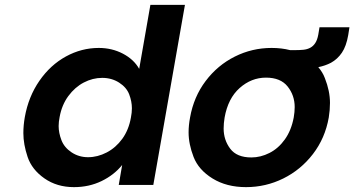

<svg xmlns="http://www.w3.org/2000/svg" viewBox="-20 -760 1456 789"><path d="M82 -279Q97 -363 142 -428Q187 -493 251 -528Q315 -563 386 -563Q440 -563 485 -539.5Q530 -516 552 -477L598 -740H740L610 0H468L482 -82Q449 -41 397.5 -16Q346 9 284 9Q214 9 162.5 -27Q111 -63 93.5 -115Q76 -167 76 -213Q76 -245 82 -279ZM518 -277Q522 -297 522 -315Q522 -343 511 -372Q500 -401 469.5 -420.5Q439 -440 400 -440Q361 -440 324.5 -421Q288 -402 261 -365.5Q234 -329 225 -279Q221 -259 221 -242Q221 -214 232.5 -184Q244 -154 274 -134Q304 -114 342 -114Q381 -114 418.5 -133.5Q456 -153 482.5 -189.5Q509 -226 518 -277Z M991 9Q911 9 853.5 -26.5Q796 -62 775.5 -115Q755 -168 755 -216Q755 -245 761 -277Q776 -362 825 -427Q874 -492 945 -527.5Q1016 -563 1096 -563Q1137 -563 1172 -554H1193Q1211 -554 1226.5 -555.5Q1242 -557 1254.5 -563.5Q1267 -570 1275.5 -583Q1284 -596 1288 -618L1293 -648H1416L1411 -616Q1403 -570 1385 -543.5Q1367 -517 1340 -502Q1317 -490 1288 -484Q1306 -463 1315 -439Q1336 -386 1336 -337Q1336 -308 1331 -277Q1316 -192 1266 -127Q1216 -62 1144 -26.5Q1072 9 991 9ZM1013 -113Q1051 -113 1087.5 -131.5Q1124 -150 1150.5 -187Q1177 -224 1187 -277Q1191 -300 1191 -320Q1191 -368 1162 -404.5Q1133 -441 1073 -441Q1013 -441 965 -398.5Q917 -356 903 -277Q899 -253 899 -232Q899 -185 926 -149Q953 -113 1013 -113Z"/></svg>

Font: Fz Poppins SemBd
Style: Italic
Weight: 600
Italic angle: -10°
Designer: Ninad Kale (Devanagari), Jonny Pinhorn (Latin)
Foundry: Indian Type Foundry
Version: Vit hóa bi Vntype.Com & FontZin.Com